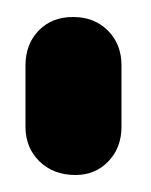

<svg xmlns="http://www.w3.org/2000/svg" viewBox="-20 -755 178 226"><path d="M10 -678Q10 -703 25.5 -719Q41 -735 66 -735Q91 -735 107 -719Q123 -703 123 -678V-606Q123 -581 107.5 -565Q92 -549 69 -549Q43 -549 26.5 -565Q10 -581 10 -606Z"/></svg>

Font: VDS
Style: Bold
Weight: 700
Designer: artmaker
Foundry: artmaker
Version: Version 1.000 2009 initial release